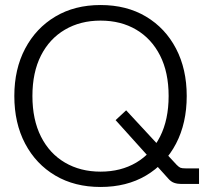

<svg xmlns="http://www.w3.org/2000/svg" viewBox="-20 -732 829 764"><path d="M380 12Q277 12 200 -33.5Q123 -79 80 -160.5Q37 -242 37 -350Q37 -457 80 -538.5Q123 -620 200 -666Q277 -712 380 -712Q484 -712 561 -666Q638 -620 680.5 -538.5Q723 -457 723 -350Q723 -242 680.5 -160.5Q638 -79 561 -33.5Q484 12 380 12ZM380 -49Q461 -49 522 -85Q583 -121 617 -188.5Q651 -256 651 -350Q651 -444 617 -511Q583 -578 522 -614Q461 -650 380 -650Q300 -650 238.5 -614Q177 -578 143 -511Q109 -444 109 -350Q109 -256 143 -188.5Q177 -121 238.5 -85Q300 -49 380 -49ZM701 0Q686 0 673 -4.5Q660 -9 649 -22L440 -254L482 -293L683 -76Q692 -67 698 -64.5Q704 -62 719 -62H772V0Z"/></svg>

Font: Host Grotesk Light
Style: Regular
Weight: 300
Designer: Doukan Karapınar
Foundry: Element Type
Version: Version 1.003